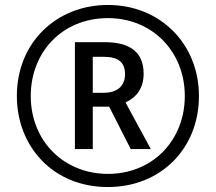

<svg xmlns="http://www.w3.org/2000/svg" viewBox="-20 -744 871 774"><path d="M415 10C627 10 782 -144 782 -357C782 -565 628 -724 415 -724C209 -724 48 -574 48 -357C48 -154 193 10 415 10ZM415 -43C239 -43 104 -174 104 -357C104 -535 232 -671 415 -671C594 -671 725 -536 725 -357C725 -179 596 -43 415 -43ZM282 -143H354V-314H420L507 -143H588L486 -331C531 -352 559 -389 559 -447C559 -533 505 -574 402 -574H282ZM399 -370H354V-515H398C457 -515 484 -493 484 -445C484 -396 451 -370 399 -370Z"/></svg>

Font: Noto Sans Georgian Condensed
Style: Regular
Weight: 400
Width: 3
Designer: Monotype Design Team, Akaki Razmadze
Foundry: Google LLC
Version: Version 2.005